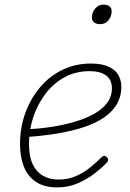

<svg xmlns="http://www.w3.org/2000/svg" viewBox="-20 -795 566 834"><path d="M229 19Q172 19 136 -5Q100 -29 83.5 -71.5Q67 -114 67 -169Q67 -242 90.5 -305.5Q114 -369 155.5 -417.5Q197 -466 253 -492.5Q309 -519 375 -519Q423 -519 452.5 -505Q482 -491 494.5 -468.5Q507 -446 507 -419Q507 -369 481 -332.5Q455 -296 411.5 -272Q368 -248 313.5 -233.5Q259 -219 203 -211Q147 -203 97 -200L104 -234Q153 -236 204.5 -244Q256 -252 302.5 -265.5Q349 -279 386 -299Q423 -319 444.5 -347Q466 -375 466 -412Q466 -448 441 -467Q416 -486 370 -486Q310 -486 261.5 -460Q213 -434 178.5 -389Q144 -344 125 -287.5Q106 -231 106 -170Q106 -117 121.5 -83Q137 -49 166 -32Q195 -15 235 -15Q277 -15 313 -31.5Q349 -48 376 -71Q403 -94 421 -112Q428 -118 433 -118Q438 -118 443 -113Q448 -109 449.5 -103Q451 -97 445 -90Q426 -69 393.5 -43.5Q361 -18 319.5 0.5Q278 19 229 19ZM415 -690Q399 -690 389 -697.5Q379 -705 379 -719Q379 -741 393.5 -758Q408 -775 429 -775Q445 -775 455 -768Q465 -761 465 -746Q465 -725 451.5 -707.5Q438 -690 415 -690Z"/></svg>

Font: Playwrite CU Thin
Style: Regular
Weight: 250
Designer: Veronika Burian, José Scaglione
Foundry: TypeTogether
Version: Version 1.002